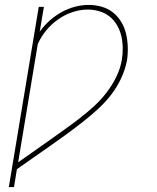

<svg xmlns="http://www.w3.org/2000/svg" viewBox="-20 -558 640 783"><path d="M16 205 138 -530H159L142 -429Q160 -454 182.5 -474Q205 -494 231 -508.5Q257 -523 285.5 -530.5Q314 -538 342 -538Q369 -538 395 -530.5Q421 -523 441 -507Q461 -491 474.5 -468.5Q488 -446 494 -420.5Q500 -395 501 -367Q502 -339 498 -312Q491 -275 474 -238.5Q457 -202 432 -170Q407 -138 376.5 -110.5Q346 -83 314 -58Q282 -33 249 -9Q216 15 182.5 38.5Q149 62 116 85Q83 108 49 132L37 205ZM54 104Q85 82 116.5 60Q148 38 179.5 15.5Q211 -7 242 -29Q273 -51 303.5 -74.5Q334 -98 362.5 -124Q391 -150 414.5 -180.5Q438 -211 454.5 -245Q471 -279 477 -315Q481 -339 480.5 -364Q480 -389 474.5 -412Q469 -435 457 -455.5Q445 -476 427 -490.5Q409 -505 385.5 -512Q362 -519 338 -519Q307 -519 275.5 -508.5Q244 -498 217 -479Q190 -460 168.5 -434Q147 -408 134 -378Z"/></svg>

Font: Iosevka Slab ThExObl
Style: Regular
Weight: 100
Width: 7
Italic angle: -9°
Monospace: yes
Designer: Belleve Invis
Foundry: Belleve Invis
Version: Version 11.1.1; ttfautohint (v1.8.3)